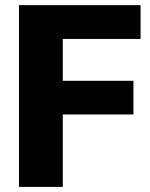

<svg xmlns="http://www.w3.org/2000/svg" viewBox="-20 -731 587 751"><path d="M54.2 0V-710.9H529.8V-578.6H225.6V-415H502V-283.2H225.6V0Z"/></svg>

Font: Mardoto Black
Style: Regular
Weight: 900
Designer: Christian Robertson, Vahan Hovhannisyan
Foundry: Google
Version: Version 1.000